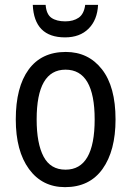

<svg xmlns="http://www.w3.org/2000/svg" viewBox="-20 -761 542 791"><path d="M331 -741Q326 -703 304 -688Q282 -673 249 -673Q213 -673 192 -687.5Q171 -702 168 -741H115Q121 -607 248 -607Q309 -607 345 -643Q381 -679 384 -741ZM251 -547Q151 -547 98 -474.5Q45 -402 45 -269Q45 -139 99.5 -64.5Q154 10 248 10Q349 10 402.5 -65Q456 -140 456 -269Q456 -404 400 -475.5Q344 -547 251 -547ZM250 -474Q370 -474 370 -269Q370 -62 250 -62Q188 -62 159.5 -116Q131 -170 131 -269Q131 -474 250 -474Z"/></svg>

Font: Noto Sans Display SemiCondensed
Style: Regular
Weight: 400
Width: 4
Designer: Monotype Design team
Foundry: Monotype Imaging Inc.
Version: 1.000